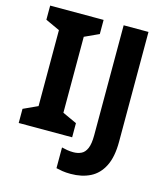

<svg xmlns="http://www.w3.org/2000/svg" viewBox="-132 -816 984 1128"><g transform="rotate(15 360.0 -252.0)"><path d="M357 0H32V-86L119 -126V-588L32 -628V-714H357V-628L270 -588V-126L357 -86ZM403.6 210Q374.6 210 352.8 206.5Q331 203 315 199V73Q330.8 77 348.5 80Q366.3 83 386 83Q412 83 433.5 73Q455 63 467 35Q479 7 479 -45V-714H630V-46Q630 46 601.5 102.5Q573 159 522.2 184.5Q471.4 210 403.6 210Z"/></g></svg>

Font: Noto Sans Tamil
Style: Regular
Weight: 400
Designer: Jelle Bosma - Monotype Design Team
Foundry: Monotype Imaging Inc.
Version: Version 2.003